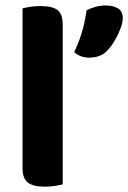

<svg xmlns="http://www.w3.org/2000/svg" viewBox="-20 -682 473 709"><path d="M63.2 -264 211.6 -261.1V-1.2Q202.1 1.5 184.1 4.4Q166.1 7.3 145 7.3Q102.7 7.3 83 -7.7Q63.2 -22.6 63.2 -62.2ZM211.6 -184.4 63.2 -187V-651Q72.8 -653.8 90.9 -656.7Q109 -659.6 129.9 -659.6Q173.2 -659.6 192.4 -645Q211.6 -630.4 211.6 -590.1ZM379.3 -498.5Q365.2 -482.4 347.7 -475.8Q330.2 -469.1 310.1 -469.1Q276.2 -469.1 254 -489.7Q273.4 -530 284.2 -568.9Q295.1 -607.8 299.6 -644.2Q313.9 -651.2 332.3 -656.5Q350.7 -661.8 369.8 -661.8Q398 -661.8 415.7 -650.9Q433.4 -640 433.4 -615.1Q433.4 -599.1 424.9 -576.5Q416.4 -553.8 404 -532.9Q391.6 -512 379.3 -498.5Z"/></svg>

Font: Baloo Paaji 2
Style: Regular
Weight: 400
Designer: Shuchita Grover, Noopur Datye and Ek Type
Foundry: Ek Type
Version: Version 1.700